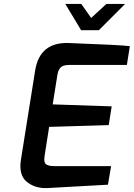

<svg xmlns="http://www.w3.org/2000/svg" viewBox="-20 -950 678 973"><path d="M311 -930H392L442 -859L519 -930H614L481 -797H391ZM86 -140 158 -592Q181 -737 328 -732Q598 -722 638 -716L623 -621H331Q313 -621 301 -616.5Q289 -612 283 -603Q277 -594 274.5 -586Q272 -578 270 -565L247 -421L546 -411L531 -316L229 -307L206 -160Q203 -141 206 -129.5Q209 -118 219.5 -114Q230 -110 237.5 -109Q245 -108 260 -108H543L527 -14L221 3Q159 6 116.5 -28Q74 -62 86 -140Z"/></svg>

Font: Exo
Style: Demi Bold Italic
Weight: 600
Designer: Natanael Gama
Version: Version 1